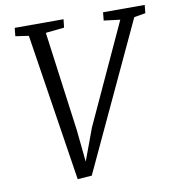

<svg xmlns="http://www.w3.org/2000/svg" viewBox="-84 -823 840 909"><g transform="rotate(-10 336.0 -368.5)"><path d="M216.3 10.3 284.7 5.4 613.3 -698.7 668 -708 671.9 -747.1H471.7L467.8 -708L545.9 -698.2L325.2 -219.2L268.1 -64.9L252.4 -219.2L188 -698.2L277.3 -707.5L281.7 -747.1H46.9L43 -707.5L106.4 -698.2Z"/></g></svg>

Font: Merriweather
Style: Light Italic
Weight: 300
Italic angle: -7.5°
Designer: Eben Sorkin
Foundry: Eben Sorkin
Version: Version 1.001